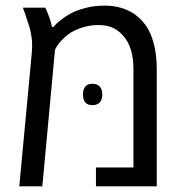

<svg xmlns="http://www.w3.org/2000/svg" viewBox="-20 -660 661 680"><path d="M48.3 0 92.3 -469.2Q93.3 -478.5 93.5 -485.6Q93.8 -492.7 93.8 -499.5Q93.8 -514.2 92 -527.1Q90.3 -540 86.4 -556.6Q85.4 -561.5 81.5 -573Q77.6 -584.5 74 -595.5Q70.3 -606.4 69.3 -609.9Q67.4 -615.7 65.2 -621.3Q63 -627 61 -632.8H140.6Q149.4 -613.3 155.3 -596.4Q161.1 -579.6 164.1 -564.9H170.4Q176.8 -574.7 195.6 -589.4Q214.4 -604 233.4 -613.8Q252.4 -624 283.7 -632.1Q314.9 -640.1 350.6 -640.1Q383.3 -640.1 410.2 -631.8Q437 -623.5 458 -608.9Q472.7 -598.1 484.6 -584.7Q496.6 -571.3 505.4 -555.7Q520 -528.3 527.6 -492.9Q535.2 -457.5 535.2 -414.6V0H319.8V-66.9H452.6V-414.6Q452.6 -452.1 444.3 -481.2Q436 -510.3 419.4 -529.3Q409.7 -542 396.7 -551.5Q383.8 -561 366.9 -566.2Q350.1 -571.3 328.6 -571.3Q297.4 -571.3 269.5 -562Q241.7 -552.7 224.6 -540.5Q208.5 -528.8 195.6 -514.4Q182.6 -500 174.8 -483.9L129.9 0ZM307.1 -287.6Q273.9 -287.6 273.9 -325.2Q273.9 -344.2 282.5 -353.8Q291 -363.3 307.1 -363.3Q324.2 -363.3 333.3 -353.5Q342.3 -343.8 342.3 -325.2Q342.3 -307.1 333.3 -297.4Q324.2 -287.6 307.1 -287.6Z"/></svg>

Font: Wonky
Style: Regular
Weight: 400
Designer: Monotype Design Team
Foundry: Monotype Imaging Inc.
Version: Version 3.000